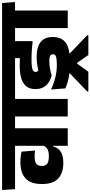

<svg xmlns="http://www.w3.org/2000/svg" viewBox="454 -1162 886 1882"><g transform="rotate(-90 897.0 -221.0)"><path d="M581 -559.5H409V0H581ZM385 -516.5H663.5L655 -643.5H376.5ZM-16 -516.5H613.5L605 -643.5H-24.5ZM34.5 -247Q34.5 -144.5 88.2 -94Q142 -43.5 240 -43.5Q289 -43.5 322.2 -55.2Q355.5 -67 375.2 -89.8Q395 -112.5 403 -144.5H420.5L412 -245Q404.5 -216.5 379.8 -200.8Q355 -185 308 -185Q257 -185 234.2 -200.5Q211.5 -216 211.5 -252.5V-257Q211.5 -292.5 233.5 -308.5Q255.5 -324.5 302 -324.5Q319 -324.5 334 -323.5Q349 -322.5 362.5 -320L351.5 -453Q328.5 -458.5 303.8 -461.2Q279 -464 249 -464Q143.5 -464 89 -413.2Q34.5 -362.5 34.5 -258Z M868.5 0V-559.5H696.5V0ZM951 -516.5 942 -643.5H614L622.5 -516.5Z M1234.5 -516.5H1517.5L1509 -643.5H1225.5ZM1435 -559.5H1268.5V-464H1435ZM1528 -516.5 1519 -643.5H902.5L911 -516.5ZM1268.5 -555V-381.5Q1279.5 -379 1302.5 -374.5Q1325.5 -370 1352 -364.5Q1378.5 -359 1401.2 -354.2Q1424 -349.5 1435 -347.5V-555ZM961 -164 971.5 -23.5Q1021.5 -0.5 1084.8 11Q1148 22.5 1224.5 22.5Q1318.5 22.5 1373.2 3.2Q1428 -16 1451.5 -53Q1475 -90 1475 -143V-149.5Q1475 -199 1454.8 -233.5Q1434.5 -268 1391.2 -286.2Q1348 -304.5 1278 -304.5Q1240 -304.5 1210.2 -300.2Q1180.5 -296 1148.5 -288Q1141.5 -292.5 1137.2 -299Q1133 -305.5 1133 -314V-316Q1133 -328 1142.2 -336.8Q1151.5 -345.5 1177 -350.2Q1202.5 -355 1251 -355Q1300 -355 1344.5 -352.2Q1389 -349.5 1435 -344V-448.5Q1376 -459 1318 -465Q1260 -471 1196 -471Q1113 -471 1062.2 -453Q1011.5 -435 988.2 -401Q965 -367 965 -318.5V-313.5Q965 -253 999.5 -213.8Q1034 -174.5 1098.5 -157.5Q1132.5 -168 1166.2 -174.2Q1200 -180.5 1238 -180.5Q1265.5 -180.5 1280.2 -176.5Q1295 -172.5 1300.5 -164.8Q1306 -157 1306 -146V-145Q1306 -131.5 1298 -123.2Q1290 -115 1266.5 -111Q1243 -107 1196.5 -107Q1136 -107 1075.5 -122.5Q1015 -138 961 -164Z M1162.5 -21 941 191V202H1135L1214.5 91.5H1221.5L1298.5 202H1492.5V191L1271.5 -21Z M1735 0V-559.5H1563V0ZM1817.5 -516.5 1808.5 -643.5H1480.5L1489 -516.5Z"/></g></svg>

Font: Anek Devanagari Medium ExtraBold
Style: Regular
Weight: 800
Version: Version 1.003